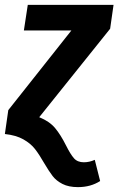

<svg xmlns="http://www.w3.org/2000/svg" viewBox="-45 -550 486 788"><path d="M-11 -98 248 -425H53L69 -530H421L407 -432L116 -69Q158 -52 181 -24.5Q204 3 226 47Q244 83 258.5 99.5Q273 116 299 116Q322 116 344 106L366 193Q327 218 275 218Q237 218 211.5 205Q186 192 171 172.5Q156 153 136 119Q116 84 98.5 61.5Q81 39 51 22Q21 5 -25 0Z"/></svg>

Font: Fira Sans Condensed SemiBold
Style: Italic
Weight: 600
Width: 3
Italic angle: -8°
Designer: bBox Type GmbH & Carrois Corporate GbR & Edenspiekermann AG
Foundry: bBox Type GmbH & Carrois Corporate GbR & Edenspiekermann AG
Version: Version 4.301